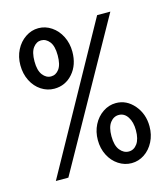

<svg xmlns="http://www.w3.org/2000/svg" viewBox="-99 -712 699 800"><g transform="rotate(-15 250.0 -312.0)"><path d="M28 -504Q28 -540 43 -569.5Q58 -599 84 -616.5Q110 -634 140 -634Q170 -634 196 -616.5Q222 -599 237 -569Q252 -539 252 -503Q252 -446 220 -409.5Q188 -373 140 -373Q110 -373 84 -390Q58 -407 43 -437Q28 -467 28 -504ZM391 -623H448L100 0H46ZM189 -504Q189 -544 174 -563Q159 -582 138 -582Q118 -582 103.5 -563Q89 -544 89 -504Q89 -465 104 -445.5Q119 -426 140 -426Q161 -426 175 -445Q189 -464 189 -504ZM259 -119Q259 -155 274 -184.5Q289 -214 315 -231.5Q341 -249 371 -249Q417 -249 449.5 -211Q482 -173 482 -119Q482 -83 467 -53.5Q452 -24 426.5 -7Q401 10 371 10Q341 10 315 -7Q289 -24 274 -53.5Q259 -83 259 -119ZM423 -118Q423 -153 408.5 -175.5Q394 -198 370 -198Q348 -198 333 -178.5Q318 -159 318 -120Q318 -80 334 -60Q350 -40 372 -40Q394 -40 408.5 -60Q423 -80 423 -118Z"/></g></svg>

Font: Vazir Code
Style: Code
Weight: 400
Foundry: DejaVu fonts team - Redesigned by Saber Rastikerdar
Version: Version 1.1.2